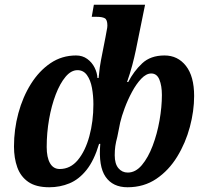

<svg xmlns="http://www.w3.org/2000/svg" viewBox="-20 -780 863 810"><path d="M188 10Q132 10 99.5 -12.5Q67 -35 53 -74Q39 -113 39 -162Q39 -234 57.5 -302.5Q76 -371 110.5 -426Q145 -481 193 -513.5Q241 -546 301 -546Q328 -546 348 -531.5Q368 -517 379 -495Q390 -473 391 -451H396Q399 -482 401 -496Q403 -510 406 -526L425 -623Q427 -637 430 -650.5Q433 -664 433 -672Q433 -697 422 -703Q411 -709 389 -709H367L376 -760H592L553 -568Q547 -539 538 -505Q529 -471 516 -434H521Q544 -479 579.5 -512.5Q615 -546 674 -546Q730 -546 764.5 -502Q799 -458 799 -375Q799 -312 781 -244.5Q763 -177 727.5 -119Q692 -61 639.5 -25.5Q587 10 518 10Q456 10 425.5 -34Q395 -78 403 -173H398Q377 -103 345 -63Q313 -23 273 -6.5Q233 10 188 10ZM232 -67Q277 -67 308.5 -105Q340 -143 357 -205.5Q374 -268 374 -340Q374 -376 368 -409Q362 -442 347 -463Q332 -484 307 -484Q280 -484 256.5 -456Q233 -428 215 -381Q197 -334 187 -276.5Q177 -219 177 -160Q177 -116 191 -91.5Q205 -67 232 -67ZM519 -52Q552 -52 578.5 -83.5Q605 -115 624 -165Q643 -215 653 -272Q663 -329 663 -379Q663 -418 652.5 -444Q642 -470 618 -470Q597 -470 576 -448Q555 -426 537 -392.5Q519 -359 506 -324Q493 -289 487 -263L475 -203Q469 -181 466.5 -163.5Q464 -146 464 -125Q464 -89 479.5 -70.5Q495 -52 519 -52Z"/></svg>

Font: Noto Serif Condensed
Style: Bold Italic
Weight: 700
Width: 3
Italic angle: -12°
Designer: Monotype Design Team
Foundry: Monotype Imaging Inc.
Version: Version 2.014